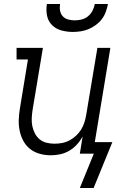

<svg xmlns="http://www.w3.org/2000/svg" viewBox="-20 -770 640 962"><path d="M345 -610Q316 -610 288 -617.5Q260 -625 240.5 -644.5Q221 -664 215.5 -692.5Q210 -721 215 -750H281Q278 -733 281 -716.5Q284 -700 294.5 -688.5Q305 -677 321 -672.5Q337 -668 354 -668Q372 -668 389.5 -672.5Q407 -677 421 -688.5Q435 -700 443.5 -716.5Q452 -733 455 -750H521Q517 -730 510 -710.5Q503 -691 490.5 -674.5Q478 -658 460.5 -645Q443 -632 423.5 -624Q404 -616 384 -613Q364 -610 345 -610ZM380 172 450 0H380L394 -86Q382 -64 365 -45.5Q348 -27 326.5 -14.5Q305 -2 281.5 3Q258 8 235 8Q206 8 179 0.5Q152 -7 131 -23.5Q110 -40 97 -64Q84 -88 78.5 -115Q73 -142 74 -170.5Q75 -199 80 -228L120 -472H63V-530H195L143 -218Q140 -198 139 -177.5Q138 -157 142 -138Q146 -119 155 -101.5Q164 -84 178.5 -72Q193 -60 212.5 -55Q232 -50 252 -50Q252 -50 252.5 -50Q253 -50 253 -50Q272 -50 291 -53.5Q310 -57 328 -66.5Q346 -76 361 -90Q376 -104 386.5 -121Q397 -138 403 -157Q409 -176 412 -195L468 -530H533L455 -58H543L449 172Z"/></svg>

Font: Iosevka Slab Light Extended
Style: Italic
Weight: 300
Width: 7
Italic angle: -9°
Monospace: yes
Designer: Belleve Invis
Foundry: Belleve Invis
Version: Version 11.1.0; ttfautohint (v1.8.3)